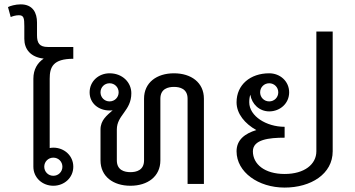

<svg xmlns="http://www.w3.org/2000/svg" viewBox="-20 -845 1632 882"><path d="M16.7 -812.5 29.2 -766.7C36.7 -770 51.7 -775 66.7 -775C89.2 -775 91.7 -761.7 91.7 -725V-666.7C91.7 -619.2 120 -582.5 180.8 -575.8C152.5 -556.7 133.3 -526.7 133.3 -483.3V-79.2C133.3 -28.3 175 8.3 225 8.3C275 8.3 316.7 -28.3 316.7 -79.2C316.7 -130 275 -166.7 225 -166.7C219.2 -166.7 213.3 -165.8 208.3 -165V-483.3C208.3 -536.7 223.3 -575 316.7 -575V-629.2H200C160.8 -629.2 150 -647.5 150 -683.3V-741.7C150 -785 131.7 -825 75 -825C50.8 -825 25.8 -817.5 16.7 -812.5ZM225 -120.8C248.3 -120.8 266.7 -102.5 266.7 -79.2C266.7 -55.8 248.3 -37.5 225 -37.5C201.7 -37.5 183.3 -55.8 183.3 -79.2C183.3 -102.5 201.7 -120.8 225 -120.8Z M483.3 -462.5C506.7 -462.5 525 -444.2 525 -420.8C525 -397.5 506.7 -379.2 483.3 -379.2C460 -379.2 441.7 -397.5 441.7 -420.8C441.7 -444.2 460 -462.5 483.3 -462.5ZM516.7 -250C516.7 -316.7 583.3 -335.8 583.3 -416.7C583.3 -466.7 542.5 -508.3 483.3 -508.3C433.3 -508.3 391.7 -471.7 391.7 -420.8C391.7 -370 433.3 -337.5 483.3 -337.5C488.3 -337.5 492.5 -337.5 497.5 -338.3C472.5 -315.8 441.7 -294.2 441.7 -250V-108.3C441.7 -34.2 500 8.3 579.2 8.3C658.3 8.3 716.7 -34.2 716.7 -108.3V-391.7C716.7 -437.5 752.5 -445.8 779.2 -445.8C805.8 -445.8 841.7 -437.5 841.7 -391.7V0H916.7V-391.7C916.7 -465.8 858.3 -508.3 779.2 -508.3C700 -508.3 641.7 -465.8 641.7 -391.7V-108.3C641.7 -62.5 605.8 -54.2 579.2 -54.2C552.5 -54.2 516.7 -62.5 516.7 -108.3Z M1216.7 -379.2C1193.3 -379.2 1175 -397.5 1175 -420.8C1175 -444.2 1193.3 -462.5 1216.7 -462.5C1240 -462.5 1258.3 -444.2 1258.3 -420.8C1258.3 -397.5 1240 -379.2 1216.7 -379.2ZM1216.7 -333.3C1266.7 -333.3 1308.3 -370 1308.3 -420.8C1308.3 -471.7 1266.7 -508.3 1216.7 -508.3C1130 -508.3 1066.7 -455.8 1066.7 -375C1066.7 -322.5 1105 -276.7 1157.5 -247.5C1105.8 -231.7 1066.7 -203.3 1066.7 -150C1066.7 -54.2 1166.7 16.7 1287.5 16.7C1408.3 16.7 1508.3 -45.8 1508.3 -150V-700H1433.3V-150C1433.3 -90.8 1379.2 -45.8 1287.5 -45.8C1195.8 -45.8 1141.7 -90.8 1141.7 -150C1141.7 -204.2 1215.8 -212.5 1287.5 -212.5V-262.5C1203.3 -262.5 1125 -311.7 1125 -375C1125 -389.2 1126.7 -400.8 1130 -410C1136.7 -366.7 1171.7 -333.3 1216.7 -333.3Z"/></svg>

Font: BoonHome
Style: Book
Weight: 400
Designer: Sungsit Sawaiwan
Foundry: Sungsit Sawaiwan
Version: Version 0.2